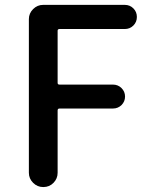

<svg xmlns="http://www.w3.org/2000/svg" viewBox="-20 -756 605 776"><path d="M154.3 0Q130.9 0 113.8 -17.1Q96.7 -34.2 96.7 -57.6V-678.7Q96.7 -702.1 113.8 -719.2Q130.9 -736.3 154.3 -736.3H484.4Q504.9 -736.3 519 -722.2Q533.2 -708 533.2 -687.5Q533.2 -667 519 -652.8Q504.9 -638.7 484.4 -638.7H220.7Q212.9 -638.7 212.9 -631.8V-420.9Q212.9 -414.1 220.7 -414.1H436.5Q457 -414.1 471.2 -399.9Q485.4 -385.7 485.4 -365.7Q485.4 -345.7 471.2 -331.5Q457 -317.4 436.5 -317.4H220.7Q212.9 -317.4 212.9 -309.6V-57.6Q212.9 -34.2 196.3 -17.1Q179.7 0 155.3 0Z"/></svg>

Font: Gen Jyuu Gothic P Medium
Style: Regular
Weight: 500
Designer: [Source Han Sans]
Ryoko NISHIZUKA  (kana & ideographs); Paul D. Hunt (Latin, Greek & Cyrillic); Wenlong ZHANG  (bopomofo
Version: Version 1.002.20150607